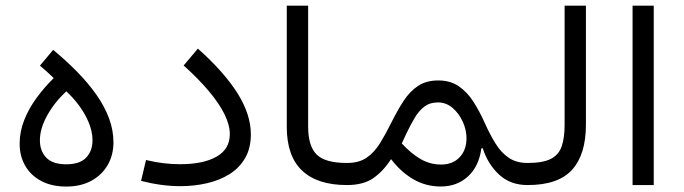

<svg xmlns="http://www.w3.org/2000/svg" viewBox="-20 -666 2460 691"><path d="M218.5 -74.7Q169.4 -74.7 146.5 -98.7Q123.6 -122.7 123.6 -160.9Q123.6 -203.2 149.8 -250.5Q176.1 -297.8 218.5 -337.3Q261.6 -297.5 287.3 -250.3Q312.9 -203.1 312.9 -160.9Q312.9 -122.7 290.1 -98.7Q267.3 -74.7 218.5 -74.7ZM218.5 5.4Q270 5.4 308.2 -15.1Q346.3 -35.7 367.3 -71.7Q388.3 -107.7 388.3 -153.6Q388.3 -197.6 372.3 -240.5Q356.3 -283.4 327.1 -324.9Q297.9 -366.4 258.3 -406.9Q218.8 -447.3 171.3 -486.5L123.8 -429.8Q136.9 -419 148.9 -408Q160.9 -397 173.3 -385Q139.8 -352.1 111.9 -314Q83.9 -275.9 67.3 -234.2Q50.7 -192.6 50.7 -148.4Q50.7 -104.4 70.7 -69.5Q90.7 -34.6 128.5 -14.6Q166.2 5.4 218.5 5.4Z M882.8 -182.6Q882.8 -253.9 834.8 -330.3Q786.9 -406.6 692.2 -491L640.9 -430.3Q694.3 -382.5 731.5 -338.2Q768.7 -294 787.9 -255.1Q807.1 -216.1 807.1 -183.3Q807.1 -129.4 759.4 -102.2Q711.6 -75 628 -75Q599.5 -75 569.5 -78.5Q539.4 -81.9 505.5 -90.1L487.7 -15Q525 -5.5 560.3 -0.7Q595.7 4 629 4Q679 4 724.6 -6.5Q770.2 -16.9 805.9 -39.2Q841.5 -61.5 862.1 -97Q882.8 -132.4 882.8 -182.6Z M1012.1 -645.7V-209.1Q1012.1 -104.2 1067.2 -52.1Q1122.2 0 1228.6 0H1229.1V-79.5H1228.6Q1149.7 -79.5 1119.4 -110.1Q1089 -140.6 1089 -210.5V-645.7Z M1425.9 -149.8 1442.9 -186.1Q1457.5 -216.7 1472.4 -241.8Q1487.3 -267 1507.1 -282.2Q1527 -297.4 1555.9 -297.4Q1586 -297.4 1609.2 -277.3Q1632.3 -257.3 1645.6 -227.7Q1658.9 -198.2 1658.9 -168.8Q1658.9 -126.1 1634.1 -100Q1609.4 -73.8 1567.3 -73.8Q1527.8 -73.8 1493.9 -93.5Q1460 -113.1 1425.9 -149.8ZM1229 -79.5Q1220.6 -79.5 1217.6 -69.8Q1214.6 -60 1214.6 -39.9Q1214.6 -19.5 1217.6 -9.8Q1220.6 0 1229 0Q1288.3 0 1324.4 -25.5Q1360.5 -51.1 1387.3 -93.3Q1422.5 -47.3 1467.2 -21.1Q1511.9 5.2 1566.8 5.2Q1624.7 5.2 1664.3 -31.1Q1703.9 -67.5 1712.4 -132.1L1717.3 -132.6Q1735.3 -75.9 1775.9 -37.9Q1816.6 0 1878.3 0H1878.8V-79.5H1878.3Q1838.2 -79.5 1810.6 -98.4Q1783 -117.3 1763.1 -149.9Q1743.1 -182.4 1724.9 -222.8Q1705.9 -265.6 1683.4 -300.5Q1661 -335.3 1630.6 -355.9Q1600.2 -376.5 1557.2 -376.5Q1514.4 -376.5 1484.8 -357Q1455.2 -337.5 1432.7 -303.1Q1410.2 -268.7 1388.3 -224.5Q1368.1 -183.6 1347.7 -150.6Q1327.3 -117.6 1299.7 -98.6Q1272.1 -79.5 1229 -79.5Z M1878.9 -79.5Q1871.7 -79.5 1868 -70.6Q1864.4 -61.6 1864.4 -39.9Q1864.4 -18.3 1868 -9.1Q1871.7 0 1878.9 0Q1989.2 0 2038.9 -55Q2088.7 -110.1 2088.7 -217V-645.7H2012V-217Q2012 -169.1 2001.3 -138.8Q1990.6 -108.4 1962 -94Q1933.4 -79.5 1878.9 -79.5Z M2332.8 0V-645.7H2256.6V0Z"/></svg>

Font: Estedad-FD VF
Style: Regular
Weight: 100
Designer: Amin Abedi
Version: Version 7.3